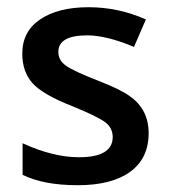

<svg xmlns="http://www.w3.org/2000/svg" viewBox="-20 -515 478 543"><path d="M346.7 -243.2Q400.4 -206.1 400.4 -138.2Q400.4 -67.4 348.4 -29.3Q296.4 8.8 199.7 8.8Q103.5 8.8 43.9 -20.5V-109.9Q129.9 -70.3 203.6 -70.3Q298.8 -70.3 298.8 -127.9Q298.3 -154.3 276.4 -170.2Q254.4 -186 186.5 -213.9Q102.5 -246.6 72.8 -278.8Q43 -311.5 43 -363.3Q43 -425.8 93.3 -460Q144 -494.6 230.5 -494.6Q314.9 -494.6 392.6 -460L358.9 -382.3Q281.2 -415 226.6 -415Q145 -415 145 -368.2Q145 -344.7 166 -329.6Q187.5 -314 259.3 -286.1Q320.8 -262.2 346.7 -243.2Z"/></svg>

Font: Khula Semibold
Style: Regular
Weight: 600
Designer: Erin McLaughlin, Steve Matteson
Version: Version 1.000;PS 1.0;hotconv 1.0.72;makeotf.lib2.5.5900